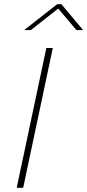

<svg xmlns="http://www.w3.org/2000/svg" viewBox="-20 -900 418 920"><path d="M202 -670 60 0H91L233 -670ZM96 -756H128L259 -859L346 -756H378L274 -880H254Z"/></svg>

Font: LT Wave Thin
Style: Italic
Weight: 100
Designer: Daniel Lyons
Version: Version 2.5 (Glyphs App)